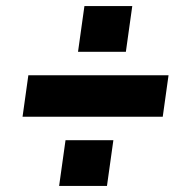

<svg xmlns="http://www.w3.org/2000/svg" viewBox="-20 -665 640 630"><path d="M236 -495 257 -645H414L393 -495ZM54 -282 73 -418H533L514 -282ZM174 -55 195 -205H352L331 -55Z"/></svg>

Font: Finlandica
Style: Bold Italic
Weight: 700
Italic angle: -8°
Designer: Niklas Ekholm, Juho Hiilivirta, Jaakko Suomalainen
Foundry: Helsinki Type Studio
Version: Version 1.064; ttfautohint (v1.8.4.7-5d5b)